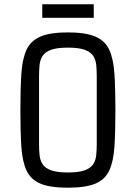

<svg xmlns="http://www.w3.org/2000/svg" viewBox="-20 -863 633 895"><path d="M296 12Q214 12 168.5 -7Q123 -26 103.5 -68.5Q84 -111 79.5 -180Q75 -249 75 -349Q75 -449 79.5 -518.5Q84 -588 103.5 -630.5Q123 -673 168.5 -692.5Q214 -712 296 -712Q379 -712 424.5 -692.5Q470 -673 489.5 -630.5Q509 -588 513.5 -518.5Q518 -449 518 -349Q518 -249 513.5 -180Q509 -111 489.5 -68.5Q470 -26 424.5 -7Q379 12 296 12ZM431 -193V-507Q431 -536 428.5 -560.5Q426 -585 414 -603Q402 -621 374.5 -631Q347 -641 297 -641Q246 -641 218.5 -631Q191 -621 179 -603Q167 -585 164.5 -560.5Q162 -536 162 -507V-193Q162 -164 164.5 -139.5Q167 -115 179 -97Q191 -79 218.5 -69Q246 -59 297 -59Q347 -59 374.5 -69Q402 -79 414 -97Q426 -115 428.5 -139.5Q431 -164 431 -193ZM177 -843H417V-780H177Z"/></svg>

Font: Strait
Style: Regular
Weight: 400
Designer: Eduardo Rodriguez Tunni
Foundry: Eduardo Rodriguez Tunni
Version: Version 1.002; ttfautohint (v1.8.4.7-5d5b);gftools[0.9.23]